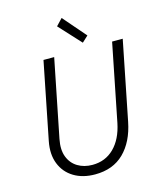

<svg xmlns="http://www.w3.org/2000/svg" viewBox="-135 -1024 933 1127"><g transform="rotate(-15 332.0 -461.0)"><path d="M302.2 7.8Q227.1 7.8 173.6 -24.7Q120.1 -57.1 96.9 -115.7Q73.7 -174.3 88.9 -251.5L182.1 -719.7H247.1L152.8 -248Q140.1 -184.6 157 -140.6Q173.8 -96.7 212.2 -73.5Q250.5 -50.3 301.3 -50.3Q379.9 -50.3 433.1 -103Q486.3 -155.8 505.4 -250L599.1 -719.7H663.6L567.9 -239.7Q544.9 -124 478 -58.1Q411.1 7.8 302.2 7.8ZM431.6 -757.8 310.1 -889.6 348.6 -930.2 468.3 -792Z"/></g></svg>

Font: Reddit Sans Light
Style: Italic
Weight: 300
Italic angle: -11.25°
Designer: Stephen Hutchings
Version: Version 1.013